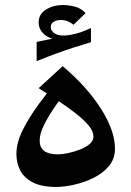

<svg xmlns="http://www.w3.org/2000/svg" viewBox="-20 -730 520 760"><path d="M202 10Q145 10 110 -8Q75 -26 60 -55.5Q45 -85 45 -120Q45 -165 69.5 -214.5Q94 -264 134 -318.5Q174 -373 222 -431L259 -394Q228 -352 200 -311.5Q172 -271 154.5 -236Q137 -201 137 -173Q137 -146 155 -132.5Q173 -119 209 -119Q226 -119 249.5 -124Q273 -129 296.5 -138Q320 -147 335 -160Q350 -173 350 -190Q350 -210 331 -233Q312 -256 280 -281Q248 -306 209.5 -331.5Q171 -357 133 -381L228 -468Q263 -439 299.5 -401Q336 -363 366.5 -319.5Q397 -276 416 -230.5Q435 -185 435 -141Q435 -101 411 -72.5Q387 -44 350.5 -26Q314 -8 274 1Q234 10 202 10ZM247 -566 229 -572Q181 -572 157 -592.5Q133 -613 133 -641Q133 -674 162 -692Q191 -710 228 -710Q251 -710 275.5 -704Q300 -698 319 -678L271 -632Q260 -641 247.5 -646Q235 -651 220 -651Q205 -651 193 -644Q181 -637 181 -623Q181 -606 200.5 -595.5Q220 -585 259 -592Q285 -597 300 -602.5Q315 -608 340 -619V-568ZM125 -488V-564Q168 -573 202 -580Q236 -587 269 -593Q302 -599 340 -605V-563Q300 -551 269 -541Q238 -531 205 -519Q172 -507 125 -488Z"/></svg>

Font: Marhey Light
Style: Regular
Weight: 400
Version: Version 1.000